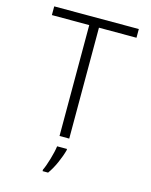

<svg xmlns="http://www.w3.org/2000/svg" viewBox="-135 -800 871 1107"><g transform="rotate(15 300.0 -246.5)"><path d="M271 -662H48V-714H553V-662H329V0H271ZM229 212Q241 188 255 140.5Q269 93 273 61H332V68Q323 103 304 146Q285 189 262 221H229Z"/></g></svg>

Font: Noto Sans Mono UI Light
Style: Regular
Weight: 300
Monospace: yes
Designer: Monotype Design team
Foundry: Monotype Imaging Inc.
Version: Version 1.000